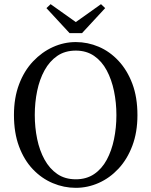

<svg xmlns="http://www.w3.org/2000/svg" viewBox="-20 -887 727 922"><path d="M344 -26Q395 -26 432 -51Q469 -76 492.5 -119.5Q516 -163 527.5 -218.5Q539 -274 539 -334Q539 -394 527.5 -449.5Q516 -505 492.5 -549Q469 -593 432 -618.5Q395 -644 344 -644Q292 -644 255 -618.5Q218 -593 194 -549.5Q170 -506 158.5 -450.5Q147 -395 147 -335Q147 -275 158.5 -219.5Q170 -164 194 -120.5Q218 -77 255 -51.5Q292 -26 344 -26ZM344 15Q287 15 233.5 -7.5Q180 -30 138 -74Q96 -118 71.5 -183.5Q47 -249 47 -335Q47 -417 71.5 -482Q96 -547 138.5 -592Q181 -637 234 -661Q287 -685 344 -685Q401 -685 454 -662.5Q507 -640 549 -595Q591 -550 615.5 -485Q640 -420 640 -334Q640 -252 615.5 -187Q591 -122 549 -77Q507 -32 454 -8.5Q401 15 344 15ZM223 -867 344 -781 465 -867 485 -848 374 -728H314L203 -848Z"/></svg>

Font: Source Serif 4 Subhead
Style: Regular
Weight: 400
Designer: Frank Grießhammer
Foundry: Adobe Systems Incorporated
Version: Version 4.004;hotconv 1.0.117;makeotfexe 2.5.65602